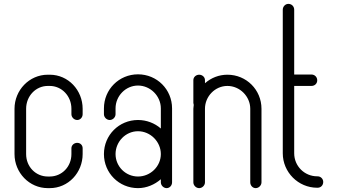

<svg xmlns="http://www.w3.org/2000/svg" viewBox="-20 -970 1746 992"><path d="M227 -584C131 -584 55 -504 55 -408V-174C55 -78 131 2 227 2H237C333 2 407 -78 407 -174V-204C407 -220 395 -232 379 -232C363 -232 349 -220 349 -204V-174C349 -108 299 -58 237 -58H227C165 -58 115 -108 115 -174V-408C115 -474 165 -526 227 -526H237C299 -526 349 -474 349 -408V-380C349 -364 363 -350 379 -350C395 -350 407 -364 407 -380V-408C407 -504 333 -584 237 -584Z M693 -586C595 -586 517 -508 517 -410V-380C517 -364 531 -350 547 -350C563 -350 577 -364 577 -380V-410C577 -474 629 -528 693 -528C757 -528 811 -474 811 -410V-306C779 -334 737 -350 693 -350C595 -350 517 -272 517 -174C517 -76 595 2 693 2C737 2 779 -16 811 -44V-28C811 -12 825 2 841 2C857 2 869 -12 869 -28V-410C869 -508 791 -586 693 -586ZM693 -292C757 -292 811 -238 811 -174C811 -110 757 -58 693 -58C629 -58 577 -110 577 -174C577 -238 629 -292 693 -292Z M1009 -584C993 -584 979 -572 979 -556V-438C979 -436 981 -430 981 -428C981 -422 979 -416 979 -408V-28C979 -12 993 2 1009 2C1025 2 1039 -12 1039 -28V-408C1039 -472 1091 -526 1155 -526C1219 -526 1273 -472 1273 -408V-28C1273 -12 1285 2 1301 2C1317 2 1331 -12 1331 -28V-408C1331 -506 1253 -584 1155 -584C1111 -584 1071 -568 1039 -540V-556C1039 -572 1025 -584 1009 -584Z M1470 -950C1454 -950 1441 -936 1441 -920V-178C1441 -80 1521 0 1619 0H1621C1638 0 1650 -13 1650 -30C1650 -46 1637 -59 1621 -59H1619C1553 -59 1500 -112 1500 -178V-526H1589C1606 -526 1619 -538 1619 -555C1619 -572 1606 -585 1589 -585H1500V-920C1500 -937 1487 -950 1470 -950Z"/></svg>

Font: bauhaus_2017
Style: _regular
Weight: 400
Version: Version 1.0